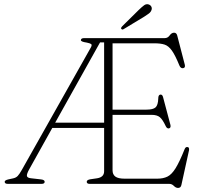

<svg xmlns="http://www.w3.org/2000/svg" viewBox="-20 -883 998 922"><path d="M480 -60.5V-268.5H231L119.5 -68.5Q108 -47.5 109.2 -38.2Q110.5 -29 128.5 -27L177 -21.5Q194.5 -19.5 194.5 -10Q194.5 0 179 0H18Q2.5 0 2.5 -10Q2.5 -17.5 20 -21.5L43 -26.5Q57 -29.5 65.2 -38.2Q73.5 -47 85 -67.5L416.5 -655.5Q423 -667.5 417.5 -671.5Q412 -675.5 396.5 -678.5Q368.5 -682.5 368.5 -690Q368.5 -700 384.5 -700H771.5Q785.5 -700 794.8 -713Q804 -726 816 -726Q827.5 -726 831 -712.5L867.5 -572Q871 -557.5 859 -555.5Q847.5 -554 841.5 -568.5Q821.5 -617.5 805.5 -640Q789.5 -662.5 770.5 -668.8Q751.5 -675 722.5 -675H520.5V-356.5H683Q715.5 -356.5 727.2 -367.5Q739 -378.5 740 -410Q740 -426 748.5 -428.5Q759.5 -431 763 -416.5L798.5 -283Q801.5 -269 791.5 -266.5Q781.5 -264.5 775.5 -278Q761 -309 747.5 -320.2Q734 -331.5 708 -331.5H520.5V-65Q520.5 -45 534 -35Q547.5 -25 578.5 -25H735Q764 -25 784.2 -35Q804.5 -45 823.2 -75.2Q842 -105.5 866.5 -166.5Q871 -178 879.5 -177Q890.5 -176.5 887.5 -160.5L851 5.5Q848 19.5 835 19.5Q824.5 19.5 815 9.8Q805.5 0 793.5 0H411Q396.5 0 396.5 -10Q396.5 -19 413 -22L447 -27Q480 -32.5 480 -60.5ZM460.5 -679.5 245 -294H480V-679.5ZM645.5 -834.5Q661 -849.5 671.8 -857.5Q682.5 -865.5 694.5 -861.5Q703.5 -858 707 -850.5Q710.5 -843 707.5 -835Q704.5 -825.5 695 -818.2Q685.5 -811 673.5 -803.5L573.5 -743Q567 -739 563 -744Q560 -746.5 561.8 -749.8Q563.5 -753 566 -756Z"/></svg>

Font: Fraunces 9pt S050 Thin
Style: Regular
Weight: 100
Version: Version 1.000; ttfautohint (v1.8.3)